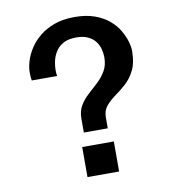

<svg xmlns="http://www.w3.org/2000/svg" viewBox="-79 -767 758 837"><g transform="rotate(-10 300.0 -348.5)"><path d="M259 -194V-256Q259 -289 273.5 -313Q288 -337 309.5 -356.5Q331 -376 353 -396.5Q375 -417 389.5 -442Q404 -467 404 -502Q404 -518 399.5 -536.5Q395 -555 383.5 -571Q372 -587 351 -597.5Q330 -608 298 -608Q261 -608 238.5 -594.5Q216 -581 204.5 -561Q193 -541 189 -520.5Q185 -500 185 -485Q185 -476 185.5 -469Q186 -462 187 -457H75Q74 -462 73 -471Q72 -480 72 -492Q72 -515 80 -542Q88 -569 105.5 -596.5Q123 -624 150.5 -646.5Q178 -669 216.5 -683Q255 -697 306 -697Q357 -697 394.5 -683.5Q432 -670 458 -648Q484 -626 499 -600Q514 -574 521 -550Q528 -526 528 -508Q528 -456 511.5 -423Q495 -390 471 -368.5Q447 -347 422.5 -329.5Q398 -312 381.5 -292Q365 -272 365 -242V-194ZM241 0V-133H381V0Z"/></g></svg>

Font: Chivo Mono Medium
Style: Regular
Weight: 500
Monospace: yes
Designer: Hector Gatti
Foundry: Omnibus-Type
Version: Version 1.008